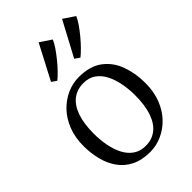

<svg xmlns="http://www.w3.org/2000/svg" viewBox="-248 -929 1037 1037"><g transform="rotate(-45 270.0 -411.0)"><path d="M31 -266Q31 -333 52 -385.5Q73 -438 108.2 -474.2Q143.5 -510.5 187.2 -529.5Q231 -548.5 276 -548.5Q361 -548.5 412.2 -509.8Q463.5 -471 486 -407.8Q508.5 -344.5 508.5 -271.5Q508.5 -205 487.8 -152.2Q467 -99.5 431.8 -63.2Q396.5 -27 353 -8Q309.5 11 264 11Q200.5 11 155.8 -11.5Q111 -34 83.8 -72.8Q56.5 -111.5 43.8 -161.5Q31 -211.5 31 -266ZM270 -29.5Q317.5 -29.5 351.8 -56Q386 -82.5 404.2 -134.8Q422.5 -187 422.5 -263.5Q422.5 -310.5 414 -354.2Q405.5 -398 387.8 -432.8Q370 -467.5 341.2 -487.8Q312.5 -508 271 -508Q223 -508 188.5 -481.8Q154 -455.5 135.8 -403.5Q117.5 -351.5 117.5 -274.5Q117.5 -226.5 126 -182.8Q134.5 -139 152.5 -104.2Q170.5 -69.5 199.8 -49.5Q229 -29.5 270 -29.5ZM356.5 -616.5 329 -636 435 -834.5 500 -791Q491.5 -771 474.2 -746.2Q457 -721.5 436 -696.2Q415 -671 394.2 -650Q373.5 -629 357.5 -616.5ZM180 -616.5 152 -636 256 -834.5 321 -791Q312.5 -771 295.5 -746.2Q278.5 -721.5 258 -696.2Q237.5 -671 217 -650Q196.5 -629 181 -616.5Z"/></g></svg>

Font: Merriweather 72pt Light
Style: Regular
Weight: 300
Version: Version 2.100